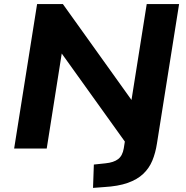

<svg xmlns="http://www.w3.org/2000/svg" viewBox="-20 -725 910 937"><path d="M434 192 438 78 495 72Q535 68 556.5 51.5Q578 35 584 -1L594 -64L613 -1L269 -481H284L208 0H49L161 -705H287L634 -220H619L696 -705H854L746 -25Q739 21 723.5 58.5Q708 96 679 123.5Q650 151 603.5 167.5Q557 184 487 188Z"/></svg>

Font: Nunito Sans 10pt SemiExpanded ExtraBold
Style: Italic
Weight: 800
Width: 6
Italic angle: -9°
Designer: Vernon Adams
Foundry: Vernon Adams
Version: Version 3.101;gftools[0.9.27]